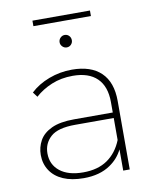

<svg xmlns="http://www.w3.org/2000/svg" viewBox="-88 -856 753 927"><g transform="rotate(-10 289.0 -393.0)"><path d="M441 0V-104Q420 -61 379 -33Q327 3 248 3Q189 3 147.5 -15Q106 -33 84 -66.5Q62 -100 62 -143Q62 -181 80 -213.5Q98 -246 139.5 -265.5Q181 -285 251 -285H440V-336Q440 -413 399 -453Q358 -493 280 -493Q223 -493 176 -473.5Q129 -454 95 -423L77 -447Q114 -482 168 -502.5Q222 -523 281 -523Q374 -523 423.5 -475.5Q473 -428 473 -336V0ZM440 -258H251Q166 -258 130.5 -226Q95 -194 95 -145Q95 -90 136 -57.5Q177 -25 250 -25Q322 -25 369 -57.5Q416 -90 440 -150ZM276 -633Q264 -633 255 -642Q246 -651 246 -663Q246 -676 255 -685Q264 -694 276 -694Q289 -694 297.5 -685Q306 -676 306 -663Q306 -651 297.5 -642Q289 -633 276 -633ZM135 -762V-789H417V-762Z"/></g></svg>

Font: Montserrat Thin ExtraLight
Style: Regular
Weight: 250
Version: Version 9.000